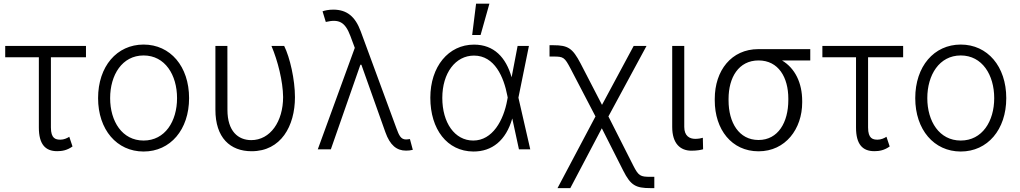

<svg xmlns="http://www.w3.org/2000/svg" viewBox="-20 -788 5384 1013"><path d="M433.6 -545.5H7.5V-485.8H185V-115.1C185 -27.3 218.8 9.6 281.6 9.6C307.9 9.6 334.2 5 362.6 -15.3L345.5 -66.4C333.8 -58.6 316.4 -51.1 299 -51.1C273.8 -51.1 248.6 -56.5 248.6 -115.4V-485.8H433.6Z M737.6 11.4C878.9 11.4 977.6 -104 977.6 -270.2C977.6 -437.5 878.9 -552.9 737.6 -552.9C596.2 -552.9 497.5 -437.5 497.5 -270.2C497.5 -104 596.2 11.4 737.6 11.4ZM737.6 -46.5C624.3 -46.5 561.1 -148.1 561.1 -270.2C561.1 -392.4 624.3 -495.4 737.6 -495.4C850.9 -495.4 914.1 -392.4 914.1 -270.2C914.1 -148.1 850.9 -46.5 737.6 -46.5Z M1116.5 -545.5V-209.9C1116.1 -61.1 1194.6 9.9 1307.5 9.9C1462 9.9 1536.2 -122.5 1536.2 -275.2C1536.2 -367.9 1509.6 -484.7 1479.4 -545.5H1412.3C1445.7 -467 1472.7 -359 1473.7 -276.3C1473.7 -147 1406.2 -48.7 1305.4 -48.7C1236.5 -49 1180 -95.2 1180 -208.5L1179.7 -545.5Z M2122.2 6.7C2133.9 7.1 2146 5.3 2158 2.5L2142.8 -54.3C2137.1 -53.6 2127.8 -52.2 2122.2 -52.2C2094.8 -52.2 2085.2 -73.9 2071.7 -110.8L1883.2 -622.5C1854 -701.7 1809.7 -736.9 1738.6 -737.2C1714.5 -737.2 1692.8 -732.6 1681.8 -728.3L1698.9 -672.2C1768.8 -688.6 1800.8 -672.2 1828.8 -597.7L1851.9 -535.5L1656.6 0H1725.5L1881.4 -446.4H1886.7L2013.1 -90.9C2037.6 -21.7 2072.8 6.7 2122.2 6.7Z M2476.9 11.4C2576 12.1 2649.5 -46.9 2682.5 -162.3H2682.9L2718 0H2777.7L2715.2 -272.7L2770.6 -545.5H2710.9L2679.3 -380.3C2649.5 -485.1 2586.3 -552.6 2480.8 -552.6C2345.9 -552.6 2250.4 -436.4 2250.4 -272.4C2250.4 -105.8 2339.1 10.3 2476.9 11.4ZM2658.7 -273.4 2656.2 -260.3C2637.1 -153.4 2578.8 -46.5 2476.9 -46.5C2378.6 -46.5 2313.6 -141 2313.6 -271.3C2313.6 -402.3 2382.8 -494.7 2480.8 -494.7C2590.2 -494.7 2638.1 -380.7 2656.6 -283.7ZM2471.2 -603.3H2515.6L2562.1 -768.5H2491.8Z M2921.5 204.5H2989L3155.2 -111.2L3268.5 112.9C3307.5 190 3334.2 204.5 3411.6 204.5H3432.2V144.9H3411.6C3359 144.9 3349.1 140.6 3321 85.2L3190 -173.7L3391 -545.5H3323.2L3156.2 -234.7L3043 -453.5C3001.1 -533.4 2977.3 -549.4 2899.9 -549.4H2879.3V-489.7H2899.9C2953.1 -489.7 2958.8 -485.8 2990.4 -425.8L3121.8 -173.7Z M3526.6 -545.5V-118.3C3526.6 -30.2 3569.6 7.1 3628.2 7.1C3659.1 7.1 3679.7 2.5 3689.6 -0.4L3688.2 -61.1C3682.9 -58.9 3665.1 -55.4 3648.1 -55.4C3618.6 -55.4 3590.2 -70.3 3590.2 -118.3V-545.5Z M3751.1 -258.2C3751.1 -104.8 3840.2 10.3 3982.2 10.3C4124.3 10.3 4212.4 -108 4212.4 -247.5V-255C4212.4 -351.2 4174.4 -428.3 4105.8 -469.1H4255V-528.8H3981.2C3838.8 -528.8 3751.1 -415.8 3751.1 -266.3ZM3823.9 -266.3C3823.9 -378.9 3876.8 -469.1 3982.2 -469.1C4087.4 -469.1 4139.2 -379.3 4139.2 -268.1V-259.9C4139.2 -142.4 4085.2 -49.4 3982.2 -49.4C3878.2 -49.4 3823.9 -142 3823.9 -258.2Z M4745 -545.5H4318.9V-485.8H4496.4V-115.1C4496.4 -27.3 4530.2 9.6 4593 9.6C4619.3 9.6 4645.6 5 4674 -15.3L4657 -66.4C4645.2 -58.6 4627.8 -51.1 4610.4 -51.1C4585.2 -51.1 4560 -56.5 4560 -115.4V-485.8H4745Z M5049 11.4C5190.3 11.4 5289.1 -104 5289.1 -270.2C5289.1 -437.5 5190.3 -552.9 5049 -552.9C4907.7 -552.9 4808.9 -437.5 4808.9 -270.2C4808.9 -104 4907.7 11.4 5049 11.4ZM5049 -46.5C4935.7 -46.5 4872.5 -148.1 4872.5 -270.2C4872.5 -392.4 4935.7 -495.4 5049 -495.4C5162.3 -495.4 5225.5 -392.4 5225.5 -270.2C5225.5 -148.1 5162.3 -46.5 5049 -46.5Z"/></svg>

Font: Karasuma Gothic
Style: Light
Weight: 300
Designer: Rasmus Andersson / Ryoko Nishizuka
Foundry: rsms
Version: Version 1.00